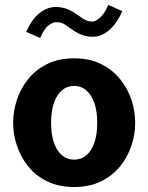

<svg xmlns="http://www.w3.org/2000/svg" viewBox="-20 -748 601 778"><path d="M280.3 -399.9Q308.6 -399.9 329.6 -382.1Q350.6 -364.3 362.3 -330.8Q374 -297.4 374 -250.5Q374 -203.6 362.5 -170.2Q351.1 -136.7 330.1 -118.9Q309.1 -101.1 280.3 -101.1Q252 -101.1 231 -118.9Q210 -136.7 198.5 -170.2Q187 -203.6 187 -250.5Q187 -297.4 198.5 -330.8Q210 -364.3 231 -382.1Q252 -399.9 280.3 -399.9ZM280.3 -511.7Q217.3 -511.7 170.9 -488.5Q124.5 -465.3 94 -427.2Q63.5 -389.2 48.3 -343Q33.2 -296.9 33.2 -250.5Q33.2 -204.6 48.3 -158.4Q63.5 -112.3 94 -74.2Q124.5 -36.1 171.1 -13.2Q217.8 9.8 280.3 9.8Q342.8 9.8 389.4 -13.2Q436 -36.1 466.8 -74.2Q497.6 -112.3 512.7 -158.4Q527.8 -204.6 527.8 -250.5Q527.8 -296.9 512.7 -343Q497.6 -389.2 466.8 -427.2Q436 -465.3 389.6 -488.5Q343.3 -511.7 280.3 -511.7ZM86.4 -618.7 142.6 -594.2Q159.7 -632.8 177.2 -645.5Q194.8 -658.2 205.6 -658.2Q221.2 -658.2 231.7 -654.3Q242.2 -650.4 262.2 -635.3Q284.7 -618.2 307.1 -608.6Q329.6 -599.1 356 -599.1Q391.6 -599.1 423.1 -626.7Q454.6 -654.3 475.6 -703.1L418.9 -728Q401.9 -689.5 383.5 -675Q365.2 -660.6 356 -660.6Q340.8 -660.6 330.1 -665Q319.3 -669.4 299.3 -684.1Q275.9 -701.7 253.7 -710.7Q231.4 -719.7 205.6 -719.7Q171.4 -719.7 139.6 -694.6Q107.9 -669.4 86.4 -618.7Z"/></svg>

Font: Estedad-VF-FD Black
Style: Regular
Weight: 900
Designer: Amin Abedi
Version: Version 4.000